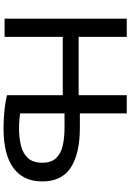

<svg xmlns="http://www.w3.org/2000/svg" viewBox="155 -888 739 1089"><g transform="rotate(90 524.5 -343.5)"><path d="M706 6Q666 6 614.5 1.5Q563 -3 520 -14V-330H189V0H86V-693H189V-420H520V-693H623V-427H704Q852 -427 930.5 -375.5Q1009 -324 1009 -214Q1009 -107 933.5 -50.5Q858 6 706 6ZM711 -82Q762 -82 806 -93Q850 -104 876.5 -132.5Q903 -161 903 -214Q903 -264 877.5 -291.5Q852 -319 807 -329.5Q762 -340 704 -340H623V-88Q639 -86 660.5 -84Q682 -82 711 -82Z"/></g></svg>

Font: Ubuntu Sans Medium
Style: Regular
Weight: 500
Designer: Dalton Maag Ltd
Foundry: Dalton Maag Ltd
Version: Version 1.006; ttfautohint (v1.8.4.7-5d5b)